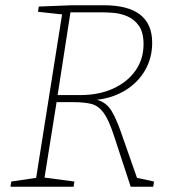

<svg xmlns="http://www.w3.org/2000/svg" viewBox="-20 -713 669 733"><path d="M20 0 23 -20 118 -34 217 -658 125 -668 128 -688 255 -693H376Q561 -693 561 -550Q561 -492 534 -445Q507 -398 459 -368.5Q411 -339 350 -332Q387 -322 406.5 -288.5Q426 -255 443 -205L503 -34L568 -20L565 0H479L414 -198Q395 -256 375.5 -282.5Q356 -309 329.5 -316Q303 -323 261 -323H196L150 -35L264 -20L261 0ZM369 -666H249L200 -350H285Q359 -350 413.5 -375.5Q468 -401 498 -444.5Q528 -488 528 -544Q528 -590 510 -615Q492 -640 465.5 -651Q439 -662 412.5 -664Q386 -666 369 -666Z"/></svg>

Font: Bitter ExtraLight
Style: Italic
Weight: 200
Italic angle: -9°
Designer: Sol Matas, and Bitter project Authors
Foundry: Sol Matas
Version: Version 2.001